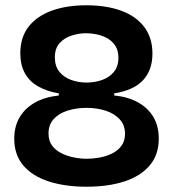

<svg xmlns="http://www.w3.org/2000/svg" viewBox="-20 -694 656 728"><path d="M308 14Q227 14 165 -6Q103 -26 68.5 -66.5Q34 -107 34 -168Q34 -214 54 -248.5Q74 -283 111.5 -304.5Q149 -326 203 -332V-339L308 -357L413 -339V-332Q465 -327 503 -306Q541 -285 561.5 -250.5Q582 -216 582 -168Q582 -107 547.5 -66.5Q513 -26 451.5 -6Q390 14 308 14ZM310 -92Q332 -92 357 -96.5Q382 -101 404 -111.5Q426 -122 440 -140.5Q454 -159 454 -187Q454 -220 433.5 -242Q413 -264 380 -274.5Q347 -285 308 -285Q269 -285 236 -274.5Q203 -264 183.5 -242.5Q164 -221 164 -188Q164 -160 177.5 -142Q191 -124 213 -113Q235 -102 260.5 -97Q286 -92 310 -92ZM308 -381Q339 -381 366.5 -390.5Q394 -400 411.5 -421Q429 -442 429 -475Q429 -502 417.5 -520Q406 -538 387.5 -548.5Q369 -559 347.5 -563.5Q326 -568 307 -568Q280 -568 252.5 -559.5Q225 -551 206.5 -531Q188 -511 188 -477Q188 -443 205 -422Q222 -401 249.5 -391Q277 -381 308 -381ZM308 -303 203 -330V-340Q156 -348 123.5 -367Q91 -386 74 -417Q57 -448 57 -492Q57 -553 89 -593.5Q121 -634 177.5 -654Q234 -674 307 -674Q384 -674 440.5 -653Q497 -632 527.5 -591Q558 -550 558 -491Q558 -429 523 -390.5Q488 -352 413 -340V-330Z"/></svg>

Font: Bricolage Grotesque 72pt SemiBold
Style: Regular
Weight: 600
Version: Version 1.001;gftools[0.9.33.dev8+g029e19f]